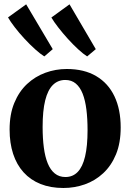

<svg xmlns="http://www.w3.org/2000/svg" viewBox="-20 -880 617 910"><path d="M25.5 -266Q25.5 -338.5 47.8 -392.2Q70 -446 108.2 -481.8Q146.5 -517.5 195 -535.2Q243.5 -553 296.5 -553Q379 -553 436 -519.2Q493 -485.5 522.5 -423.5Q552 -361.5 552 -276Q552 -202.5 529.8 -148.5Q507.5 -94.5 469.2 -59Q431 -23.5 382.2 -6.2Q333.5 11 280.5 11Q219.5 11 172 -8Q124.5 -27 91.8 -63.2Q59 -99.5 42.2 -150.8Q25.5 -202 25.5 -266ZM290 -41Q325 -41 348.2 -65Q371.5 -89 383.2 -138.2Q395 -187.5 395 -263.5Q395 -317 389.5 -360.8Q384 -404.5 371.8 -435.8Q359.5 -467 339.2 -484Q319 -501 289.5 -501Q254.5 -501 230.5 -477.2Q206.5 -453.5 194.2 -404.2Q182 -355 182 -278Q182 -224 187.8 -180.5Q193.5 -137 206.2 -105.8Q219 -74.5 239.8 -57.8Q260.5 -41 290 -41ZM189.5 -613Q171.5 -624 146.5 -646.5Q121.5 -669 96 -696.5Q70.5 -724 49.8 -751Q29 -778 18 -797.5L104 -859.5L230 -647L190.5 -613ZM392.5 -613Q375 -624 351 -646Q327 -668 302.2 -695.2Q277.5 -722.5 256.5 -749.5Q235.5 -776.5 223.5 -797L309.5 -859.5L434 -647L393.5 -613Z"/></svg>

Font: Merriweather 60pt
Style: Bold
Weight: 700
Version: Version 2.100